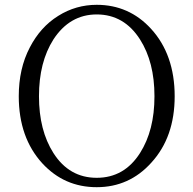

<svg xmlns="http://www.w3.org/2000/svg" viewBox="-20 -763 803 798"><path d="M382 15C472 15 548 -19 609 -87C674 -158 706 -250 706 -363C706 -478 673 -572 608 -643C547 -710 471 -743 382 -743C325 -743 271 -728 222 -697C172 -666 133 -622 104 -566C73 -507 58 -439 58 -363C58 -248 91 -155 156 -84C217 -18 292 15 382 15ZM382 -24C306 -24 246 -58 202 -127C162 -190 142 -268 142 -363C142 -458 162 -536 202 -599C247 -668 307 -703 382 -703C458 -703 518 -668 562 -599C602 -536 622 -458 622 -363C622 -268 602 -190 562 -127C518 -58 458 -24 382 -24Z"/></svg>

Font: AllPunType Light
Style: Regular
Weight: 300
Version: 1.0